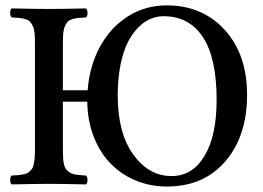

<svg xmlns="http://www.w3.org/2000/svg" viewBox="-20 -678 971 708"><path d="M414.1 -326.2Q414.1 -188 471.2 -108.4Q528.3 -28.8 612.8 -28.8Q689.5 -28.8 734.1 -103Q778.8 -177.2 778.8 -310.1Q778.8 -463.9 728.3 -541Q677.7 -618.2 583 -618.2Q558.1 -618.2 534.7 -608.4Q511.2 -598.6 489 -575.9Q466.8 -553.2 450.4 -520.3Q434.1 -487.3 424.1 -437.3Q414.1 -387.2 414.1 -326.2ZM22.9 2Q17.6 -2.4 17.6 -14.4Q17.6 -26.4 22.9 -30.8Q39.1 -31.2 48.3 -32.2Q57.6 -33.2 68.1 -35.4Q78.6 -37.6 84.2 -41.7Q89.8 -45.9 95.5 -52.2Q101.1 -58.6 103.5 -68.4Q106 -78.1 107.4 -91.1Q108.9 -104 108.9 -122.1V-522.9Q108.9 -543.9 107.2 -558.3Q105.5 -572.8 100.6 -582.8Q95.7 -592.8 90.3 -598.4Q85 -604 73.7 -607.4Q62.5 -610.8 52 -611.8Q41.5 -612.8 22.9 -613.8Q17.6 -618.2 17.6 -630.4Q17.6 -642.6 22.9 -647Q112.8 -645 161.1 -645Q212.9 -645 296.9 -647Q302.7 -642.6 302.7 -630.4Q302.7 -618.2 296.9 -613.8Q278.3 -612.8 268.1 -611.8Q257.8 -610.8 246.6 -607.4Q235.4 -604 230 -598.4Q224.6 -592.8 220 -582.8Q215.3 -572.8 213.6 -558.3Q211.9 -543.9 211.9 -522.9V-345.2H303.2Q310.1 -434.6 348.6 -505.6Q387.2 -576.7 451.4 -617.4Q515.6 -658.2 594.2 -658.2Q726.6 -658.2 808.8 -567.6Q891.1 -477.1 891.1 -328.1Q891.1 -176.8 811.3 -83.5Q731.4 9.8 595.2 9.8Q534.2 9.8 481 -12.2Q427.7 -34.2 388.4 -74.2Q349.1 -114.3 325.9 -173.3Q302.7 -232.4 301.8 -303.2H211.9V-122.1Q211.9 -90.8 215.6 -73.2Q219.2 -55.7 231 -46.4Q242.7 -37.1 256.1 -34.7Q269.5 -32.2 296.9 -30.8Q302.7 -26.4 302.7 -14.4Q302.7 -2.4 296.9 2Q210.9 0 161.1 0Q110.8 0 22.9 2Z"/></svg>

Font: Common Serif Medium
Style: Regular
Weight: 500
Designer: Philipp H. Poll, Khaled Hosny
Foundry: Stefan Peev, Context Ltd.
Version: Version 1.026